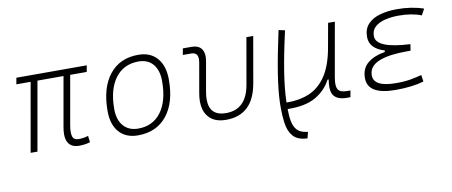

<svg xmlns="http://www.w3.org/2000/svg" viewBox="-67 -799 3063 1300"><g transform="rotate(-10 1465.0 -149.0)"><path d="M425.8 9.8Q373.5 9.8 352.1 -25.9Q338.4 -47.4 338.4 -84.5Q338.4 -107.9 343.8 -136.7L403.3 -473.6H224.1L140.6 0H93.8L177.2 -473.6H79.1L86.9 -517.6H570.8L563 -473.6H449.2L390.6 -141.6Q385.3 -112.3 385.3 -91.3Q385.3 -72.8 389.6 -60.5Q397.9 -35.2 432.1 -35.2Q462.9 -35.2 496.6 -45.4L502 -1Q466.3 9.8 425.8 9.8Z M831.1 9.8Q748.5 9.8 702.1 -42.5Q655.8 -94.7 655.8 -187.5Q655.8 -347.7 727.3 -437.5Q798.8 -527.3 925.8 -527.3Q1008.8 -527.3 1055.2 -474.1Q1101.6 -420.9 1101.6 -325.2Q1101.6 -167.5 1030 -78.9Q958.5 9.8 831.1 9.8ZM840.8 -35.2Q941.4 -35.2 998 -111.3Q1054.7 -187.5 1054.7 -323.7Q1054.7 -398.4 1019.3 -440.4Q983.9 -482.4 919.9 -482.4Q817.9 -482.4 760.3 -406Q702.6 -329.6 702.6 -193.8Q702.6 -119.1 739.3 -77.1Q775.9 -35.2 840.8 -35.2Z M1437 9.8Q1349.1 9.8 1310.1 -45.9Q1282.7 -84.5 1282.7 -143.6Q1282.7 -169.9 1288.1 -200.2L1324.2 -405.3Q1326.2 -417.5 1326.2 -427.2Q1326.2 -473.6 1281.2 -473.6H1223.6L1231.4 -517.6H1292Q1338.9 -517.6 1359.9 -488.3Q1374 -467.8 1374 -436.5Q1374 -422.4 1371.1 -405.3L1335 -200.2Q1330.1 -171.9 1330.1 -148.4Q1330.1 -35.2 1444.8 -35.2Q1584 -35.2 1612.8 -200.2L1668.5 -517.6H1715.3L1659.7 -200.2Q1622.6 9.8 1437 9.8Z M1957 229 1949.2 228.5Q1887.7 224.6 1858.2 189.9Q1828.6 155.3 1820.8 95.7Q1814.5 49.8 1814.5 -7.8Q1814.5 -24.4 1814.9 -42.5Q1817.4 -124 1835.9 -241.7Q1854.5 -359.4 1891.1 -527.3L1934.1 -518.1Q1897.5 -356.9 1879.4 -241.5Q1861.3 -126 1859.4 -42Q1859.4 -38.1 1859.4 -34.7H1866.7Q1947.8 -33.7 2014.4 -61.3Q2081.1 -88.9 2128.2 -155.5Q2175.3 -222.2 2197.8 -337.9L2201.2 -357.9Q2201.7 -358.9 2201.7 -359.9V-359.4L2230 -517.1H2276.4L2210.4 -143.1Q2206.5 -120.1 2206.5 -103Q2206.5 -76.7 2215.3 -63Q2229.5 -40 2275.4 -40H2299.8L2291.5 4.9H2267.6Q2205.1 4.9 2179.2 -27.3Q2162.6 -48.3 2162.6 -88.4Q2162.6 -110.8 2167.5 -138.7H2159.2Q2123.5 -69.8 2053 -28.8Q1982.4 12.2 1861.8 10.3H1858.9Q1858.9 57.6 1866 94.5Q1873 131.3 1892.8 154.3Q1912.6 177.2 1952.1 183.6L1967.8 186Z M2602.1 9.8Q2410.6 9.8 2410.6 -105Q2410.6 -171.9 2455.8 -208.3Q2501 -244.6 2573.7 -255.9L2575.7 -266.1Q2473.1 -296.9 2473.1 -377Q2473.1 -431.6 2503.9 -464.6Q2534.7 -497.6 2587.2 -512.5Q2639.6 -527.3 2704.6 -527.3Q2805.7 -527.3 2887.2 -499L2863.8 -456.5Q2799.8 -482.4 2707.5 -482.4Q2657.7 -482.4 2614.7 -471.9Q2571.8 -461.4 2545.7 -438Q2519.5 -414.6 2519.5 -374.5Q2519.5 -289.6 2753.9 -278.3L2747.1 -234.4H2719.2Q2670.9 -234.4 2624.5 -229.2Q2578.1 -224.1 2540.8 -211.2Q2503.4 -198.2 2481.4 -174.8Q2459.5 -151.4 2459.5 -115.2Q2459.5 -35.2 2613.8 -35.2Q2674.3 -35.2 2715.8 -43Q2757.3 -50.8 2790 -59.6L2796.4 -13.7Q2716.3 9.8 2602.1 9.8Z"/></g></svg>

Font: CaskaydiaCove NF ExtraLight
Style: Italic
Weight: 200
Italic angle: -10°
Designer: Aaron Bell
Foundry: Saja Typeworks
Version: Version 2111.001; VTT 6.35;Nerd Fonts 3.2.1